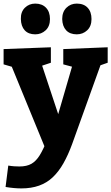

<svg xmlns="http://www.w3.org/2000/svg" viewBox="-26 -805 619 1068"><path d="M5 235 20 116Q38 119 53.5 120Q69 121 82 121Q123 121 149 106Q175 91 195 58.5Q215 26 236 -27L229 28L35 -445L49 -431L-6 -447V-532L257 -542V-456L197 -436L205 -450L321 -100L280 -109L378 -446L386 -431L326 -447V-532L573 -542V-456L513 -435L535 -448L375 -3Q353 57 327 103Q301 149 268 180.5Q235 212 191.5 227.5Q148 243 93 243Q53 243 5 235ZM401 -614Q363 -614 342 -636.5Q321 -659 320 -699Q320 -739 343.5 -762Q367 -785 401 -785Q440 -785 461.5 -762Q483 -739 483 -699Q483 -659 459 -636.5Q435 -614 401 -614ZM170 -614Q132 -614 111.5 -636.5Q91 -659 90 -699Q89 -739 112.5 -762Q136 -785 170 -785Q208 -785 230 -762Q252 -739 252 -699Q252 -659 228 -636.5Q204 -614 170 -614Z"/></svg>

Font: Bitter Thin ExtraBold
Style: Regular
Weight: 800
Version: Version 3.020